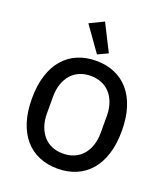

<svg xmlns="http://www.w3.org/2000/svg" viewBox="-171 -1079 1053 1209"><g transform="rotate(20 356.0 -474.5)"><path d="M356 12Q288 12 232.5 -11.5Q177 -35 137.5 -80.5Q98 -126 76.5 -193.5Q55 -261 55 -349Q55 -437 76.5 -504.5Q98 -572 137.5 -617.5Q177 -663 232.5 -686.5Q288 -710 356 -710Q424 -710 479.5 -686.5Q535 -663 574.5 -617.5Q614 -572 635.5 -504.5Q657 -437 657 -349Q657 -261 635.5 -193.5Q614 -126 574.5 -80.5Q535 -35 479.5 -11.5Q424 12 356 12ZM356 -89Q396 -89 429.5 -103Q463 -117 486.5 -143.5Q510 -170 523 -208Q536 -246 536 -294V-404Q536 -452 523 -490Q510 -528 486.5 -554.5Q463 -581 429.5 -595Q396 -609 356 -609Q315 -609 282 -595Q249 -581 225.5 -554.5Q202 -528 189 -490Q176 -452 176 -404V-294Q176 -246 189 -208Q202 -170 225.5 -143.5Q249 -117 282 -103Q315 -89 356 -89ZM227 -915 322 -961 413 -781 345 -749Z"/></g></svg>

Font: IBM Plex Sans Hebrew Medium
Style: Regular
Weight: 500
Designer: Mike Abbink, Paul van der Laan, Pieter van Rosmalen, Yanek Iontef
Foundry: Bold Monday
Version: Version 1.2